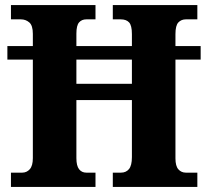

<svg xmlns="http://www.w3.org/2000/svg" viewBox="-20 -734 817 754"><path d="M23 0V-56H67Q85 -56 97 -69.5Q109 -83 109 -113V-500H9V-553H109V-601Q109 -634 95 -646Q81 -658 62 -658H23V-714H355V-658H319Q301 -658 290.5 -646Q280 -634 280 -602V-553H498V-600Q498 -634 487 -646Q476 -658 454 -658H423V-714H755V-658H710Q692 -658 680.5 -646Q669 -634 669 -600V-553H768V-500H669V-112Q669 -82 680.5 -69Q692 -56 710 -56H755V0H423V-56H455Q475 -56 486.5 -70Q498 -84 498 -117V-341H280V-113Q280 -83 290.5 -69.5Q301 -56 319 -56H355V0ZM280 -405H498V-500H280Z"/></svg>

Font: Noto Serif Thai SemiCondensed ExtraBold
Style: Regular
Weight: 800
Width: 4
Designer: Monotype Design Team
Foundry: Monotype Imaging Inc.
Version: Version 2.002; ttfautohint (v1.8.4.7-5d5b)